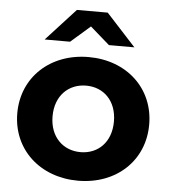

<svg xmlns="http://www.w3.org/2000/svg" viewBox="-53 -800 762 857"><g transform="rotate(5 327.5 -371.5)"><path d="M326 -683 413 -607H527L395 -751H257L125 -607H239ZM328 -546C157 -546 32 -431 32 -269C32 -107 157 8 328 8C499 8 623 -107 623 -269C623 -431 499 -546 328 -546ZM328 -120C250 -120 190 -176 190 -269C190 -362 250 -418 328 -418C406 -418 465 -362 465 -269C465 -176 406 -120 328 -120Z"/></g></svg>

Font: AWKNG-Font
Style: Bold
Weight: 700
Designer: Awakening Church
Foundry: Awakening Church
Version: Version 1.700;PS 001.700;hotconv 1.0.88;makeotf.lib2.5.64775